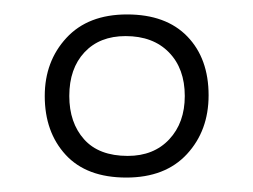

<svg xmlns="http://www.w3.org/2000/svg" viewBox="-20 -801 351 266"><path d="M155 -555Q100 -555 71 -586.5Q42 -618 42 -668Q42 -716 72 -748.5Q102 -781 156 -781Q210 -781 239.5 -750.5Q269 -720 269 -669Q269 -620 239 -587.5Q209 -555 155 -555ZM157 -585Q193 -585 214.5 -608Q236 -631 236 -668Q236 -706 214 -728.5Q192 -751 154 -751Q118 -751 97 -728.5Q76 -706 76 -668Q76 -631 96.5 -608Q117 -585 157 -585Z"/></svg>

Font: Literata 60pt Light
Style: Regular
Weight: 300
Designer: Latin by Veronika Burian and Jose Scaglione. Greek by Irene Vlachou. Cyrillic by Vera Evstafieva.
Foundry: TypeTogether
Version: Version 3.103;gftools[0.9.29]